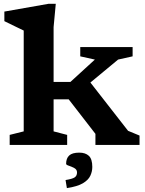

<svg xmlns="http://www.w3.org/2000/svg" viewBox="-20 -764 763 1012"><path d="M262.5 -71.5 334 -53V0H31V-53L105 -71.5V-603Q95 -608 63.5 -623Q32 -638 3 -652.5V-703L236 -744H274L262.5 -621V-332H351L480 -450L403 -467V-516H679V-467L602.5 -450L456.5 -329L655 -74.5L715.5 -49.5V0H483V-49.5V-58.5L342 -240.5H262.5ZM325.5 185Q362.5 179 374.2 170.5Q386 162 386 145Q386 129.5 371.5 121.8Q357 114 342.8 109.5Q328.5 105 328.5 99.5Q328.5 71 344.5 55.8Q360.5 40.5 398 40.5Q430 40.5 448.2 57.2Q466.5 74 466.5 116Q466.5 140 456 162.5Q445.5 185 416.8 202Q388 219 332.5 227.5Z"/></svg>

Font: Newsreader Caption SemiBold
Style: Regular
Weight: 600
Designer: Hugues Gentile
Foundry: Production Type
Version: Version 1.001